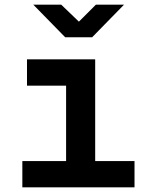

<svg xmlns="http://www.w3.org/2000/svg" viewBox="-20 -805 640 825"><path d="M76 0V-113H264V-437H96V-550H389V-113H558V0ZM260 -645 123 -785H243L319 -712L392 -785H513L376 -645Z"/></svg>

Font: NKDuy Mono
Style: Bold
Weight: 700
Monospace: yes
Designer: NKDuy
Foundry: NKDuy
Version: Version 2.251; ttfautohint (v1.8.4.7-5d5b)